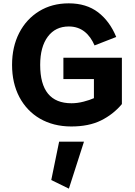

<svg xmlns="http://www.w3.org/2000/svg" viewBox="-20 -747 801 1143"><path d="M285.2 324.7 390.1 376 480 96.2H332ZM357.4 -276.4H539.1V-162.6C522.9 -155.3 502.9 -148.4 478.5 -142.1C454.1 -135.7 429.7 -132.3 405.8 -132.3C281.2 -132.3 219.2 -208.5 219.2 -360.8C219.2 -432.6 234.4 -488.3 264.6 -528.8C294.9 -569.3 336.4 -589.4 389.6 -589.4C465.3 -589.4 513.2 -544.4 543 -476.6L671.9 -526.9C646.5 -588.9 610.4 -638.2 564 -673.8C517.1 -709.5 459 -727.1 389.2 -727.1C322.3 -727.1 263.7 -711.4 212.9 -680.2C162.1 -648.9 122.6 -606 94.2 -550.8C65.9 -495.6 51.8 -432.1 51.8 -360.8C51.8 -288.1 66.4 -224.6 95.2 -169.4C153.3 -59.6 261.7 5.9 403.8 5.9C473.6 5.9 532.7 -5.9 581.1 -29.8C629.4 -53.7 670.9 -85.9 705.6 -127.4V-403.3H357.4Z"/></svg>

Font: Estedad ExtraBold
Style: Regular
Weight: 800
Designer: Amin Abedi
Version: Version 7.3